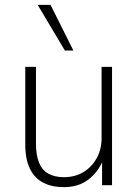

<svg xmlns="http://www.w3.org/2000/svg" viewBox="-20 -762 568 790"><path d="M243 8Q193 8 157.5 -10.5Q122 -29 103 -68Q84 -107 84 -168V-487H128V-171Q128 -124 140.5 -93Q153 -62 179 -47.5Q205 -33 243 -33Q288 -33 322.5 -53.5Q357 -74 377.5 -110.5Q398 -147 398 -194V-487H441V0H400V-106H405Q385 -55 344 -23.5Q303 8 243 8ZM247 -554 135 -742H188L282 -554Z"/></svg>

Font: Nunito Sans 10pt SemiCondensed ExtraLight
Style: Regular
Weight: 250
Width: 4
Designer: Vernon Adams
Foundry: Vernon Adams
Version: Version 3.101;gftools[0.9.27]